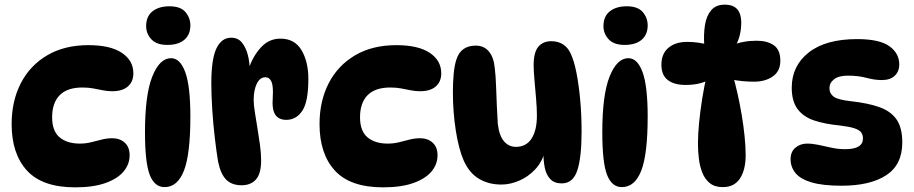

<svg xmlns="http://www.w3.org/2000/svg" viewBox="-20 -794 3927 825"><path d="M303 11Q162 11 96 -61Q30 -133 30 -261Q30 -360 69.5 -436.5Q109 -513 183 -556.5Q257 -600 360 -600Q454 -600 503.5 -567Q553 -534 553 -479Q553 -443 529.5 -422.5Q506 -402 462 -402Q442 -402 422 -406Q402 -410 381 -414Q360 -418 334 -418Q269 -418 236.5 -385Q204 -352 204 -290Q204 -231 236 -204Q268 -177 323 -177Q349 -177 372.5 -183Q396 -189 418 -194.5Q440 -200 462 -200Q495 -200 516 -181Q537 -162 537 -127Q537 -88 511 -57Q485 -26 433 -7.5Q381 11 303 11Z M708 -767Q756 -767 777 -742Q798 -717 798 -685Q798 -645 772 -623Q746 -601 699 -601Q653 -601 630.5 -625Q608 -649 608 -682Q608 -724 635.5 -745.5Q663 -767 708 -767ZM715 -544Q754 -544 776 -484Q798 -424 798 -293Q798 -132 770.5 -61Q743 10 687 10Q644 10 623.5 -42.5Q603 -95 603 -226Q603 -387 634.5 -465.5Q666 -544 715 -544Z M888 -436Q888 -540 910 -586Q932 -632 973 -632Q1003 -632 1020 -610.5Q1037 -589 1045 -557.5Q1053 -526 1053 -494L1048 -496Q1065 -550 1100 -589Q1135 -628 1185 -628Q1246 -628 1275.5 -578.5Q1305 -529 1305 -455Q1305 -357 1279 -318Q1253 -279 1210 -279Q1178 -279 1163 -301Q1148 -323 1152 -375Q1155 -424 1146.5 -443Q1138 -462 1120 -462Q1097 -462 1083.5 -434.5Q1070 -407 1070 -364Q1070 -344 1075 -312.5Q1080 -281 1086 -244.5Q1092 -208 1097 -172Q1102 -136 1102 -105Q1102 -48 1080 -23Q1058 2 1018 2Q976 2 952 -22Q928 -46 917 -100Q910 -142 903 -201.5Q896 -261 892 -323.5Q888 -386 888 -436Z M1626 11Q1485 11 1419 -61Q1353 -133 1353 -261Q1353 -360 1392.5 -436.5Q1432 -513 1506 -556.5Q1580 -600 1683 -600Q1777 -600 1826.5 -567Q1876 -534 1876 -479Q1876 -443 1852.5 -422.5Q1829 -402 1785 -402Q1765 -402 1745 -406Q1725 -410 1704 -414Q1683 -418 1657 -418Q1592 -418 1559.5 -385Q1527 -352 1527 -290Q1527 -231 1559 -204Q1591 -177 1646 -177Q1672 -177 1695.5 -183Q1719 -189 1741 -194.5Q1763 -200 1785 -200Q1818 -200 1839 -181Q1860 -162 1860 -127Q1860 -88 1834 -57Q1808 -26 1756 -7.5Q1704 11 1626 11Z M2394 -6Q2362 -6 2344.5 -24.5Q2327 -43 2321 -72.5Q2315 -102 2315 -135L2320 -139Q2308 -96 2278.5 -65Q2249 -34 2210.5 -17.5Q2172 -1 2134 -1Q2080 -1 2038.5 -25.5Q1997 -50 1973 -103Q1951 -153 1938.5 -233Q1926 -313 1926 -398Q1926 -441 1929.5 -477.5Q1933 -514 1941 -538Q1951 -569 1972 -583.5Q1993 -598 2024 -598Q2060 -598 2081 -572.5Q2102 -547 2106 -501Q2110 -469 2111.5 -424.5Q2113 -380 2115 -336Q2117 -292 2119 -262Q2125 -211 2145.5 -187Q2166 -163 2197 -163Q2241 -163 2264 -198.5Q2287 -234 2287 -297Q2287 -329 2283.5 -370Q2280 -411 2276.5 -450Q2273 -489 2273 -514Q2273 -569 2293 -593Q2313 -617 2349 -617Q2379 -617 2400.5 -602.5Q2422 -588 2433 -562Q2447 -532 2457 -481Q2467 -430 2473 -365.5Q2479 -301 2479 -229Q2479 -117 2460.5 -61.5Q2442 -6 2394 -6Z M2673 -767Q2721 -767 2742 -742Q2763 -717 2763 -685Q2763 -645 2737 -623Q2711 -601 2664 -601Q2618 -601 2595.5 -625Q2573 -649 2573 -682Q2573 -724 2600.5 -745.5Q2628 -767 2673 -767ZM2680 -544Q2719 -544 2741 -484Q2763 -424 2763 -293Q2763 -132 2735.5 -61Q2708 10 2652 10Q2609 10 2588.5 -42.5Q2568 -95 2568 -226Q2568 -387 2599.5 -465.5Q2631 -544 2680 -544Z M3022 -602H3006Q3003 -646 3009 -685.5Q3015 -725 3035.5 -749.5Q3056 -774 3094 -774Q3131 -774 3148 -754Q3165 -734 3165 -698Q3165 -640 3141 -598L3127 -600Q3173 -619 3231 -619Q3277 -619 3305 -599.5Q3333 -580 3333 -533Q3333 -488 3300.5 -465.5Q3268 -443 3220 -443Q3196 -443 3169 -445.5Q3142 -448 3117 -454L3129 -471Q3139 -436 3149 -392Q3159 -348 3167 -300.5Q3175 -253 3179.5 -208Q3184 -163 3184 -128Q3184 -64 3159.5 -27Q3135 10 3086 10Q3051 10 3030 -7Q3009 -24 2998 -51.5Q2987 -79 2983 -112Q2979 -145 2979 -177Q2979 -217 2984 -267.5Q2989 -318 2997.5 -371.5Q3006 -425 3018 -475L3034 -455Q2991 -429 2926 -429Q2877 -429 2849.5 -450Q2822 -471 2822 -516Q2822 -563 2852 -588.5Q2882 -614 2933 -614Q2959 -614 2982 -610.5Q3005 -607 3022 -602Z M3663 -626Q3759 -626 3801.5 -595.5Q3844 -565 3844 -517Q3844 -487 3824.5 -468.5Q3805 -450 3769 -450Q3738 -450 3703 -459.5Q3668 -469 3623 -469Q3584 -469 3564 -453.5Q3544 -438 3544 -415Q3544 -392 3562.5 -378.5Q3581 -365 3637 -359Q3710 -351 3759 -333.5Q3808 -316 3832.5 -280.5Q3857 -245 3857 -182Q3857 -86 3788 -41Q3719 4 3596 4Q3516 4 3468 -10Q3420 -24 3398.5 -50Q3377 -76 3377 -110Q3377 -142 3398 -159.5Q3419 -177 3448 -177Q3471 -177 3497 -171.5Q3523 -166 3552 -159.5Q3581 -153 3612 -153Q3688 -153 3688 -199Q3688 -215 3680 -225.5Q3672 -236 3650.5 -243Q3629 -250 3587 -255Q3524 -261 3478 -276.5Q3432 -292 3407 -325.5Q3382 -359 3382 -417Q3382 -511 3455 -568.5Q3528 -626 3663 -626Z"/></svg>

Font: DynaPuff Medium
Style: Regular
Weight: 500
Version: Version 2.000